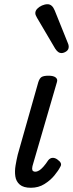

<svg xmlns="http://www.w3.org/2000/svg" viewBox="-20 -873 345 908"><path d="M126 15Q91 15 73.5 0Q56 -15 52.5 -39Q49 -63 53.5 -90Q58 -117 64 -142L161 -484Q167 -503 177 -509Q187 -515 210 -515Q233 -515 243.5 -506.5Q254 -498 249 -484L138 -103Q132 -85 132 -76Q132 -67 136.5 -64Q141 -61 146 -61Q156 -61 165.5 -67Q175 -73 186 -85.5Q197 -98 208 -115Q217 -126 228.5 -126.5Q240 -127 251 -119Q264 -110 267.5 -101.5Q271 -93 265 -84Q256 -66 237 -43Q218 -20 190 -2.5Q162 15 126 15ZM270 -622Q263 -622 256 -626.5Q249 -631 241 -643L155 -789Q152 -795 149.5 -800Q147 -805 147 -811Q147 -822 156 -831.5Q165 -841 178.5 -847Q192 -853 205 -853Q227 -853 239 -823L301 -669Q303 -665 304 -660.5Q305 -656 305 -652Q305 -638 293.5 -630Q282 -622 270 -622Z"/></svg>

Font: Playwrite AU SA
Style: Regular
Weight: 400
Designer: Veronika Burian, José Scaglione
Foundry: TypeTogether
Version: Version 1.002